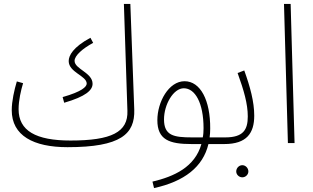

<svg xmlns="http://www.w3.org/2000/svg" viewBox="-20 -731 1601 981"><path d="M325 21C597 21 670 -46 666 -171L646 -711H613L631 -165C635 -56 550 -13 340 -13C163 -13 75 -63 75 -173C75 -218 87 -270 98 -306L66 -315C53 -272 40 -214 40 -168C40 -38 151 21 325 21ZM308 -206C418 -238 453 -270 453 -303C453 -360 361 -378 361 -420C361 -447 402 -483 456 -512L442 -538C353 -490 331 -447 331 -419C331 -361 423 -344 423 -304C423 -288 399 -263 300 -235Z M767 230C922 196 1017 122 1045 5H1127C1141 5 1151 -1 1151 -12C1151 -24 1143 -29 1131 -29H1051C1053 -43 1054 -58 1054 -74C1055 -219 1004 -316 923 -316C842 -316 784 -210 784 -117C784 -17 845 5 958 5H1009C976 123 869 171 759 197ZM961 -29C868 -29 818 -38 818 -121C818 -197 866 -280 919 -280C977 -280 1020 -205 1020 -76C1020 -59 1019 -43 1016 -29Z M1126 5C1241 5 1279 -51 1279 -140C1279 -211 1258 -288 1228 -371L1194 -358C1226 -269 1246 -201 1246 -136C1246 -68 1223 -29 1131 -29ZM1218 175C1235 175 1249 161 1249 145C1249 128 1235 113 1218 113C1201 113 1187 128 1187 145C1187 161 1201 175 1218 175Z M1451 0H1485L1465 -711H1431Z"/></svg>

Font: Noto Sans Arabic UI Cn XLt
Style: Regular
Weight: 200
Width: 3
Designer: Monotype Design Team, Nadine Chahine and Nizar Qandah
Foundry: Monotype Imaging Inc.
Version: Version 2.010